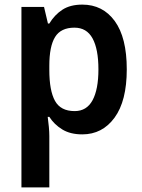

<svg xmlns="http://www.w3.org/2000/svg" viewBox="-20 -573 615 833"><path d="M337 -553Q426 -553 478 -481.5Q530 -410 530 -272Q530 -135 477 -62.5Q424 10 337 10Q285 10 250 -11.5Q215 -33 194 -66H187Q190 -44 192 -22Q194 0 194 17V240H73V-543H171L188 -471H194Q217 -509 251 -531Q285 -553 337 -553ZM303 -453Q244 -453 219 -412.5Q194 -372 194 -288V-269Q194 -180 218.5 -135.5Q243 -91 304 -91Q356 -91 381.5 -138Q407 -185 407 -272Q407 -360 381.5 -406.5Q356 -453 303 -453Z"/></svg>

Font: Noto Sans Arabic UI SmCn SmBd
Style: Regular
Weight: 600
Width: 4
Designer: Monotype Design Team, Nadine Chahine and Nizar Qandah
Foundry: Monotype Imaging Inc.
Version: Version 2.010; ttfautohint (v1.8.4.7-5d5b)